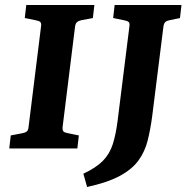

<svg xmlns="http://www.w3.org/2000/svg" viewBox="-20 -593 745 767"><path d="M17 0 23 -52 70 -61Q81 -63 87 -68Q93 -73 94 -85L144 -488Q146 -501 140.5 -505.5Q135 -510 123 -512L79 -521L85 -573H357L351 -521L304 -512Q294 -510 288 -505Q282 -500 280 -488L230 -85Q229 -72 234 -67.5Q239 -63 251 -61L295 -52L289 0ZM705 -573 699 -521 656 -512Q646 -510 640.5 -505Q635 -500 633 -488L588 -129Q581 -76 570 -32Q559 12 533.5 47.5Q508 83 459 109.5Q410 136 328 154L313 101Q364 77 391 49.5Q418 22 430.5 -17Q443 -56 450 -112L497 -488Q499 -501 493.5 -505.5Q488 -510 476 -512L432 -521L438 -573Z"/></svg>

Font: Yrsa
Style: Italic
Weight: 400
Italic angle: -7.10001°
Designer: Anna Giedrys (Yrsa+Rasa design), David Brezina (Yrsa art-direction, Rasa art-direction, design)
Foundry: Rosetta Type Foundry
Version: Version 2.004